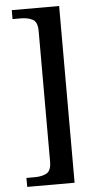

<svg xmlns="http://www.w3.org/2000/svg" viewBox="-60 -796 494 961"><g transform="rotate(-5 187.5 -316.0)"><path d="M37 128V83H80Q114 83 138 70.5Q162 58 162 11V-643Q162 -690 138 -702.5Q114 -715 80 -715H37V-760H275V128Z"/></g></svg>

Font: Noto Serif NP Hmong Medium
Style: Regular
Weight: 500
Designer: Dalton Maag Ltd
Foundry: Dalton Maag Ltd
Version: Version 1.001; ttfautohint (v1.8.4.7-5d5b)